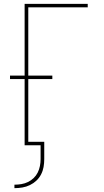

<svg xmlns="http://www.w3.org/2000/svg" viewBox="-20 -755 540 998"><path d="M55 223V205Q73 205 91 202Q109 199 125.5 191Q142 183 155 170.5Q168 158 176 142Q184 126 187.5 108Q191 90 191 72V0H108V-344H32V-362H108V-735H436V-717H127V-362H252V-344H127V-18H210V72Q210 93 206.5 113Q203 133 193.5 151.5Q184 170 169 184Q154 198 135.5 207Q117 216 96.5 219.5Q76 223 55 223Z"/></svg>

Font: Iosevka Thin
Style: Regular
Weight: 100
Monospace: yes
Designer: Belleve Invis
Foundry: Belleve Invis
Version: Version 32.5.0; ttfautohint (v1.8.4)